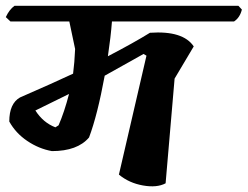

<svg xmlns="http://www.w3.org/2000/svg" viewBox="-30 -643 854 662"><path d="M792 -623 804 -610Q797 -582 777 -569H356Q352 -516 342 -449Q434 -497 487 -530Q601 -538 638 -483L572 -372L541 -11Q511 5 463 -3.5Q415 -12 380 -41L475 -451L465 -457Q449 -448 331 -382Q306 -246 277 -169Q237 -122 149 -122Q104 -130 64 -157Q24 -184 2 -224Q2 -286 39 -307Q156 -358 222 -389Q227 -427 229 -474L209 -569H6L-10 -584Q2 -610 20 -623ZM161 -204 172 -211Q192 -257 208 -319Q170 -300 92 -262Q119 -220 161 -204Z"/></svg>

Font: Tillana SemiBold
Style: Regular
Weight: 600
Designer: Lipi Raval (Devanagari, Latin), Jonny Pinhorn (Latin)
Foundry: Indian Type Foundry
Version: Version 2.003;PS 1.0;hotconv 1.0.79;makeotf.lib2.5.61930; tt